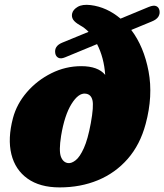

<svg xmlns="http://www.w3.org/2000/svg" viewBox="-20 -779 697 814"><path d="M597.5 -253.5Q574 -165.5 521.5 -105.5Q469 -45.5 395.2 -15Q321.5 15.5 233 15.5Q149 15.5 96.8 -21.8Q44.5 -59 28.2 -125.2Q12 -191.5 35 -278.5Q51 -338.5 94.2 -388.5Q137.5 -438.5 197.8 -468.5Q258 -498.5 324.5 -498.5Q395.5 -498.5 426 -461.5Q421 -534.5 391.5 -592L256 -536Q238 -528.5 227.5 -534Q217 -539.5 214.5 -552Q208.5 -583.5 243.5 -598L355.5 -644Q339 -661 320.5 -671Q297.5 -684 290 -696Q282.5 -708 286 -722.5Q290 -738.5 309.5 -750Q329 -761.5 364 -757.5Q433 -749 491 -700L610.5 -749.5Q631.5 -758 642.5 -753Q653.5 -748 656 -735Q659 -721 651.5 -708.5Q644 -696 622.5 -687.5L536.5 -652Q590 -581.5 609.8 -476.8Q629.5 -372 597.5 -253.5ZM269 -87.5Q283.5 -86 301 -99.8Q318.5 -113.5 335.5 -151Q352.5 -188.5 365 -257Q378 -328.5 372 -354Q366 -379.5 342.5 -382Q312.5 -385.5 283 -338Q253.5 -290.5 239 -203Q229 -139.5 238.2 -114.8Q247.5 -90 269 -87.5Z"/></svg>

Font: Fraunces 9pt SuperSoft Black
Style: Italic
Weight: 900
Italic angle: -16°
Version: Version 1.000;[0bf87f6ff]